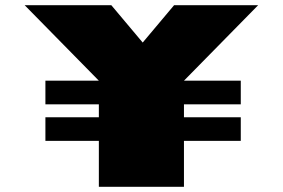

<svg xmlns="http://www.w3.org/2000/svg" viewBox="-20 -720 1090 740"><path d="M155 -318V-409H361L75 -700H409L530 -556L651 -700H975L689 -409H908V-318H689V-268H908V-177H689V0H361V-177H155V-268H361V-318Z"/></svg>

Font: Georama ExtraExtended Black
Style: Regular
Weight: 900
Width: 8
Designer: Jean-Baptiste Levee
Foundry: Production Type
Version: Version 1.000